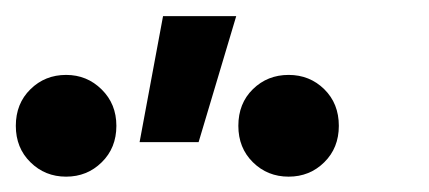

<svg xmlns="http://www.w3.org/2000/svg" viewBox="-525 -810 545 244"><path d="M-347.6 -629.4 -317.8 -789.5H-224.8L-272.6 -629.4ZM-441 -585.5Q-467.8 -585.5 -486.3 -603.8Q-504.9 -622 -504.9 -650.1Q-504.9 -678.4 -486.3 -696.6Q-467.8 -714.8 -441 -714.8Q-414.4 -714.8 -395.8 -696.3Q-377.1 -677.9 -377.1 -650.1Q-377.1 -622 -395.7 -603.8Q-414.2 -585.5 -441 -585.5ZM-158.2 -585.5Q-185.1 -585.5 -203.6 -603.8Q-222.1 -622 -222.1 -650.1Q-222.1 -678.6 -203.6 -696.7Q-185.1 -714.8 -158.2 -714.8Q-131.4 -714.8 -112.9 -696.6Q-94.4 -678.4 -94.4 -650.1Q-94.4 -622 -112.9 -603.8Q-131.4 -585.5 -158.2 -585.5Z"/></svg>

Font: Geologica-Sharp
Style: Regular
Weight: 100
Designer: Sindre Bremnes, Frode Helland
Foundry: Monokrom Skriftforlag AS
Version: Version 1.010;gftools[0.9.28]